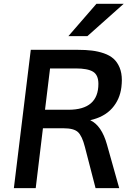

<svg xmlns="http://www.w3.org/2000/svg" viewBox="-20 -967 710 987"><path d="M331.5 -781.2 475.6 -947.3H615.7L429.2 -781.2ZM51.3 0 138.2 -710.9H379.9Q420.4 -710.9 452.4 -707Q484.4 -703.1 514.2 -692.9Q543.9 -682.6 563.5 -665.3Q583 -647.9 594.7 -620.1Q606.4 -592.3 606.4 -554.7Q606.4 -539.6 604 -518.6Q596.2 -455.6 556.4 -410.6Q516.6 -365.7 443.8 -349.1Q502.4 -321.8 529.8 -224.1L592.8 0H471.2L416.5 -211.4Q401.9 -268.6 380.6 -288.1Q359.4 -307.6 307.1 -307.6H200.7L163.6 0ZM485.8 -536.1Q485.8 -581.5 458.3 -598.4Q430.7 -615.2 369.1 -615.2H237.3L211.4 -402.8H332Q485.8 -402.8 485.8 -536.1Z"/></svg>

Font: Muli
Style: Semi-BoldItalic
Weight: 600
Italic angle: -7°
Designer: Vernon Adams
Foundry: newtypography
Version: Version 2.0; ttfautohint (v1.00rc1.2-2d82) -l 8 -r 50 -G 200